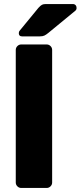

<svg xmlns="http://www.w3.org/2000/svg" viewBox="-20 -930 399 950"><path d="M211 0H85Q74 0 66 -8Q58 -16 58 -27V-683Q58 -694 66 -702Q74 -710 85 -710H211Q222 -710 230 -702Q238 -694 238 -683V-27Q238 -16 230 -8Q222 0 211 0ZM207 -910H340Q349 -910 354 -904.5Q359 -899 359 -890Q359 -883 354 -878L219 -767Q208 -758 199.5 -754Q191 -750 177 -750H89Q73 -750 73 -766Q73 -774 78 -779L170 -891Q181 -903 188 -906.5Q195 -910 207 -910Z"/></svg>

Font: Rubik
Style: Regular
Weight: 700
Designer: Hubert & Fischer
Foundry: Hubert & Fischer
Version: Version 1.100